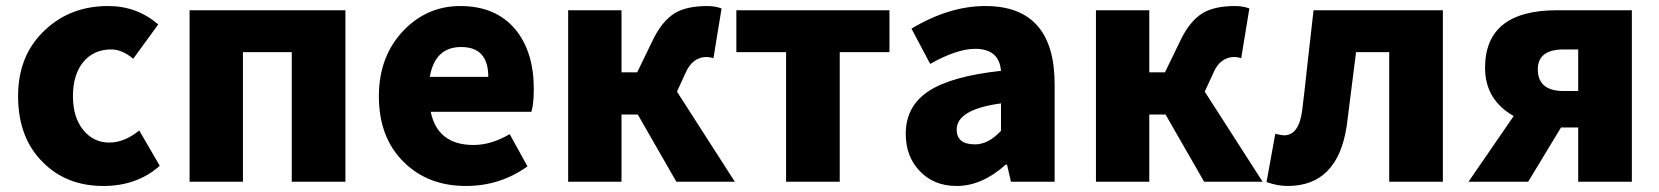

<svg xmlns="http://www.w3.org/2000/svg" viewBox="-20 -603 5505 637"><path d="M122 -65Q40 -146 40 -284Q40 -421 130 -504Q214 -583 339 -583Q434 -583 505 -522L422 -408Q385 -439 349 -439Q291 -439 256 -397Q222 -355 222 -284Q222 -214 256 -172Q290 -130 343 -130Q392 -130 442 -170L510 -53Q435 14 323 14Q200 14 122 -65Z M609 -569H1126V0H948V-430H786V0H609Z M1320 -65Q1237 -146 1237 -284Q1237 -417 1320 -503Q1398 -583 1507 -583Q1626 -583 1691 -504Q1751 -430 1751 -308Q1751 -258 1743 -232H1409Q1432 -122 1551 -122Q1610 -122 1671 -158L1730 -51Q1639 14 1526 14Q1400 14 1320 -65ZM1600 -348Q1600 -447 1510 -447Q1423 -447 1406 -348Z M2418 0H2224L2096 -223H2042V0H1865V-569H2042V-363H2094L2143 -464Q2175 -533 2220 -560Q2259 -583 2327 -583Q2352 -583 2374 -575L2347 -410Q2333 -414 2325 -414Q2277 -414 2254 -360L2226 -299Z M2588 -430H2423V-569H2931V-430H2766V0H2588Z M3030 -37Q2985 -85 2985 -159Q2985 -250 3060 -300Q3135 -350 3301 -368Q3295 -441 3215 -441Q3155 -441 3066 -391L3004 -508Q3129 -583 3249 -583Q3479 -583 3479 -323V0H3334L3321 -57H3317Q3238 14 3154 14Q3077 14 3030 -37ZM3301 -169V-260Q3154 -240 3154 -173Q3154 -124 3215 -124Q3259 -124 3301 -169Z M4169 0H3975L3847 -223H3793V0H3616V-569H3793V-363H3845L3894 -464Q3926 -533 3971 -560Q4010 -583 4078 -583Q4103 -583 4125 -575L4098 -410Q4084 -414 4076 -414Q4028 -414 4005 -360L3977 -299Z M4182 1 4211 -159Q4234 -154 4240 -154Q4289 -154 4300 -235Q4308 -298 4319 -402L4338 -569H4767V0H4589V-430H4479Q4452 -213 4448 -185Q4418 14 4252 14Q4218 14 4182 1Z M5216 -439H5168Q5082 -439 5082 -373Q5082 -301 5168 -301H5216ZM5394 -569V0H5216V-180H5159L5050 0H4852L5002 -218Q4907 -272 4907 -378Q4907 -569 5146 -569Z"/></svg>

Font: Source Han Sans CN Heavy
Style: Bold
Weight: 900
Designer: Ryoko NISHIZUKA (kana & ideographs); Paul D. Hunt (Latin, Greek & Cyrillic); Wenlong ZHANG (bopomofo); Sandoll Communica
Foundry: Adobe Systems Incorporated
Version: Version 1.000;PS 1;hotconv 1.0.78;makeotf.lib2.5.61930